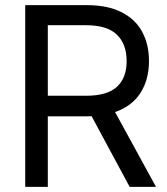

<svg xmlns="http://www.w3.org/2000/svg" viewBox="-20 -727 648 747"><path d="M78.1 -707H318.4Q398.9 -707 453.1 -679.4Q507.3 -651.9 533.4 -602.8Q559.6 -553.7 559.6 -489.3Q559.6 -417.5 526.6 -365.7Q493.7 -314 427.7 -291L586.9 0H484.4L336.4 -274.9L319.3 -274.4H166V0H78.1ZM315.4 -354.5Q397 -354.5 434.8 -389.2Q472.7 -423.8 472.7 -489.3Q472.7 -555.7 434.6 -592.3Q396.5 -628.9 314.5 -628.9H166V-354.5Z"/></svg>

Font: Pretendard JP
Style: Regular
Weight: 400
Designer: Base glyphs from Inter by Rasmus Andersson; Hangeul glyphs from Noto Sans CJK(Source Han Sans) by Jang Soo-young and Kan
Foundry: Kil Hyung-jin
Version: Version 1.309